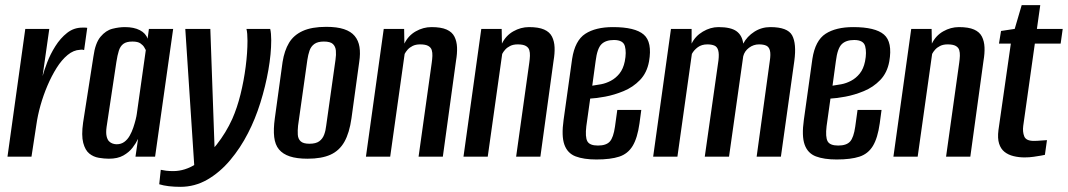

<svg xmlns="http://www.w3.org/2000/svg" viewBox="-20 -607 4138 744"><path d="M9 0 78 -495H171L145 -312Q151 -334 163 -365.5Q175 -397 194.5 -428Q214 -459 240 -479.5Q266 -500 299 -500Q303 -500 309 -500Q315 -500 318 -499L306 -413Q304 -414 299.5 -414.5Q295 -415 290 -414Q265 -413 242 -394Q219 -375 199.5 -344Q180 -313 164 -275.5Q148 -238 137 -199Q126 -160 121 -124L102 0Z M402 8Q384 8 363 4.5Q342 1 326 -12Q310 -25 302.5 -53.5Q295 -82 302 -132L342 -388Q349 -440 369.5 -464.5Q390 -489 415.5 -495.5Q441 -502 464 -502Q499 -502 522 -490Q545 -478 552 -457L557 -495H651L581 0H505L515 -69Q507 -52 493.5 -34.5Q480 -17 458 -4.5Q436 8 402 8ZM432 -48Q449 -48 461.5 -57Q474 -66 482.5 -81Q491 -96 496.5 -112.5Q502 -129 505.5 -143Q509 -157 510 -165L545 -413Q543 -417 538.5 -424.5Q534 -432 524 -439Q514 -446 493 -446Q470 -446 458 -437Q446 -428 440.5 -410.5Q435 -393 431 -367L393 -115Q390 -93 393 -79.5Q396 -66 402.5 -59.5Q409 -53 417 -50.5Q425 -48 432 -48Z M679 117Q655 117 634 114.5Q613 112 597 107L603 51Q612 53 623.5 54.5Q635 56 651 56Q697 56 740 28Q783 0 819.5 -46.5Q856 -93 880 -146Q899 -189 912 -241.5Q925 -294 932 -348.5Q939 -403 939 -449Q939 -464 938 -475.5Q937 -487 935 -495H1027Q1031 -478 1031 -451Q1031 -399 1020 -336Q1009 -273 989 -209Q969 -145 941 -91Q912 -34 872 13.5Q832 61 783.5 89Q735 117 679 117ZM734 54 698 -495H795L813 11Z M1172 8Q1130 8 1103 -1Q1076 -10 1061 -28Q1046 -46 1042.5 -76Q1039 -106 1045 -149L1075 -367Q1082 -411 1100 -441Q1118 -471 1153 -487Q1188 -503 1244 -503Q1286 -503 1313 -494Q1340 -485 1354.5 -467.5Q1369 -450 1373 -425Q1377 -400 1372 -367L1342 -149Q1334 -92 1314.5 -57.5Q1295 -23 1260.5 -7.5Q1226 8 1172 8ZM1179 -50Q1204 -50 1217 -59.5Q1230 -69 1236 -85Q1242 -101 1244 -120L1280 -375Q1283 -395 1281.5 -411Q1280 -427 1270 -436.5Q1260 -446 1235 -446Q1211 -446 1198 -436.5Q1185 -427 1179.5 -411Q1174 -395 1171 -375L1135 -120Q1133 -101 1134 -85Q1135 -69 1145 -59.5Q1155 -50 1179 -50Z M1398 0 1467 -495H1546L1547 -438Q1562 -469 1591 -485.5Q1620 -502 1652 -502Q1689 -502 1710.5 -492.5Q1732 -483 1741 -465Q1750 -447 1751 -423.5Q1752 -400 1747 -371L1696 0H1602L1653 -364Q1655 -378 1655.5 -390.5Q1656 -403 1653 -413Q1650 -423 1639.5 -429Q1629 -435 1608 -435Q1591 -435 1579 -429Q1567 -423 1559.5 -414.5Q1552 -406 1548 -398L1492 0Z M1776 0 1845 -495H1924L1925 -438Q1940 -469 1969 -485.5Q1998 -502 2030 -502Q2067 -502 2088.5 -492.5Q2110 -483 2119 -465Q2128 -447 2129 -423.5Q2130 -400 2125 -371L2074 0H1980L2031 -364Q2033 -378 2033.5 -390.5Q2034 -403 2031 -413Q2028 -423 2017.5 -429Q2007 -435 1986 -435Q1969 -435 1957 -429Q1945 -423 1937.5 -414.5Q1930 -406 1926 -398L1870 0Z M2291 11Q2242 11 2210.5 -1Q2179 -13 2167 -46.5Q2155 -80 2164 -143L2197 -379Q2208 -450 2248 -476Q2288 -502 2355 -502Q2441 -502 2474.5 -473Q2508 -444 2495 -369Q2487 -325 2460 -297Q2433 -269 2396.5 -254Q2360 -239 2325 -232.5Q2290 -226 2267 -225L2252 -118Q2247 -76 2256 -59.5Q2265 -43 2297 -43Q2329 -43 2343 -58.5Q2357 -74 2363 -116L2372 -181H2465L2458 -129Q2450 -72 2431.5 -41.5Q2413 -11 2379.5 0Q2346 11 2291 11ZM2275 -275Q2290 -277 2309 -280.5Q2328 -284 2347 -294Q2366 -304 2380.5 -322Q2395 -340 2401 -369Q2408 -404 2401.5 -428Q2395 -452 2359 -452Q2327 -452 2310.5 -435.5Q2294 -419 2288 -370Z M2511 0 2580 -495H2660V-438Q2674 -467 2703.5 -484.5Q2733 -502 2764 -502Q2812 -502 2834 -486Q2856 -470 2860 -438Q2875 -466 2903 -484Q2931 -502 2965 -502Q3032 -502 3049.5 -470Q3067 -438 3058 -371L3006 0H2912L2963 -371Q2967 -397 2963.5 -411Q2960 -425 2949.5 -430Q2939 -435 2921 -435Q2900 -435 2882.5 -422Q2865 -409 2860 -389L2805 0H2711L2764 -373Q2767 -398 2763 -412Q2759 -426 2748 -430.5Q2737 -435 2721 -435Q2699 -435 2684 -424Q2669 -413 2661 -398L2605 0Z M3222 11Q3173 11 3141.5 -1Q3110 -13 3098 -46.5Q3086 -80 3095 -143L3128 -379Q3139 -450 3179 -476Q3219 -502 3286 -502Q3372 -502 3405.5 -473Q3439 -444 3426 -369Q3418 -325 3391 -297Q3364 -269 3327.5 -254Q3291 -239 3256 -232.5Q3221 -226 3198 -225L3183 -118Q3178 -76 3187 -59.5Q3196 -43 3228 -43Q3260 -43 3274 -58.5Q3288 -74 3294 -116L3303 -181H3396L3389 -129Q3381 -72 3362.5 -41.5Q3344 -11 3310.5 0Q3277 11 3222 11ZM3206 -275Q3221 -277 3240 -280.5Q3259 -284 3278 -294Q3297 -304 3311.5 -322Q3326 -340 3332 -369Q3339 -404 3332.5 -428Q3326 -452 3290 -452Q3258 -452 3241.5 -435.5Q3225 -419 3219 -370Z M3442 0 3511 -495H3590L3591 -438Q3606 -469 3635 -485.5Q3664 -502 3696 -502Q3733 -502 3754.5 -492.5Q3776 -483 3785 -465Q3794 -447 3795 -423.5Q3796 -400 3791 -371L3740 0H3646L3697 -364Q3699 -378 3699.5 -390.5Q3700 -403 3697 -413Q3694 -423 3683.5 -429Q3673 -435 3652 -435Q3635 -435 3623 -429Q3611 -423 3603.5 -414.5Q3596 -406 3592 -398L3536 0Z M3950 3Q3928 3 3907.5 -2Q3887 -7 3872.5 -18.5Q3858 -30 3851.5 -50.5Q3845 -71 3849 -103L3897 -438H3851L3859 -487L3912 -495L3939 -587H4011L3998 -495H4098L4090 -438H3990L3945 -119Q3942 -96 3949 -78.5Q3956 -61 3986 -61Q3999 -61 4015.5 -62.5Q4032 -64 4037 -64L4029 -7Q4026 -6 4014 -4Q4002 -2 3985.5 0.5Q3969 3 3950 3Z"/></svg>

Font: Alumni Sans SemiBold
Style: Italic
Weight: 600
Italic angle: -8°
Version: Version 1.016